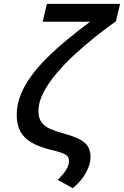

<svg xmlns="http://www.w3.org/2000/svg" viewBox="-20 -789 645 999"><path d="M359 190 280 147Q293 134 306.5 119Q320 104 329.5 85.5Q339 67 339 47Q339 23 313.5 11.5Q288 0 242 -10Q183 -25 144 -47.5Q105 -70 86 -105Q67 -140 67 -192Q67 -243 86.5 -293Q106 -343 141.5 -392Q177 -441 225 -488.5Q273 -536 330 -583Q387 -630 449 -676H202L224 -769H605L583 -678Q532 -642 476.5 -598Q421 -554 368.5 -505.5Q316 -457 273.5 -406.5Q231 -356 205.5 -306.5Q180 -257 180 -211Q180 -175 196 -153Q212 -131 242 -118Q272 -105 316 -93Q384 -75 417.5 -49Q451 -23 451 29Q451 65 428.5 107.5Q406 150 359 190Z"/></svg>

Font: Ubuntu Sans Mono Medium
Style: Italic
Weight: 500
Italic angle: -13.5°
Monospace: yes
Designer: Dalton Maag Ltd
Foundry: Dalton Maag Ltd
Version: Version 1.006